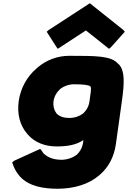

<svg xmlns="http://www.w3.org/2000/svg" viewBox="-20 -878 792 1180"><path d="M712 -481 705 -487C663 -535 571 -535 405 -535C332 -535 264 -508 212 -464L203 -456C145 -406 106 -335 95 -256C84 -177 103 -107 146 -57L153 -49C192 -5 253 22 327 22C390 22 447 14 492 -17L491 -4C486 30 471 55 453 72C425 94 387 104 359 104C303 104 269 86 247 64C244 60 239 53 236 47H235L227 37L67 110L55 120L56 123C65 153 78 176 94 196L101 205C157 268 249 282 334 282C434 282 525 255 589 200L597 193C647 149 681 86 692 9L729 -256C746 -375 746 -443 712 -481ZM351 -332C373 -349 403 -360 435 -360C493 -360 523 -356 536 -347C540 -340 540 -330 538 -315L530 -256C526 -226 513 -201 490 -180C469 -164 439 -153 406 -153C372 -153 346 -162 328 -180C314 -198 305 -225 309 -256C313 -286 329 -312 351 -332ZM267 -683 327 -589 335 -578 508 -691 650 -578 663 -589 747 -683 738 -694 532 -858 280 -694Z"/></svg>

Font: Hussar Woodtype
Style: UltraObl
Weight: 900
Foundry: Cannot Into Space Fonts
Version: Version 1.07